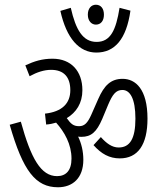

<svg xmlns="http://www.w3.org/2000/svg" viewBox="-20 -880 682 811"><path d="M351 -818C351 -791 367 -776 385 -776C405 -776 419 -791 419 -818C419 -844 406 -860 385 -860C366 -860 351 -845 351 -818ZM531 -835 485 -847C470 -753 447 -703 388 -703C330 -703 300 -754 279 -847L235 -834C261 -717 315 -658 387 -658C465 -658 514 -715 531 -835ZM332 -205C332 -241 324 -274 310 -303C315 -302 319 -302 324 -302C365 -302 388 -322 412 -378L437 -438C455 -480 469 -500 497 -500C529 -500 552 -464 552 -379C552 -293 528 -257 481 -257C453 -257 429 -275 406 -301L375 -267C408 -230 442 -211 486 -211C562 -211 603 -268 603 -379C603 -504 552 -547 498 -547C448 -547 420 -519 395 -462L365 -394C350 -361 337 -347 314 -347C290 -347 279 -357 262 -381C302 -405 328 -444 328 -499C328 -580 280 -632 202 -632C159 -632 126 -622 87 -604L105 -558C136 -575 166 -585 196 -585C250 -585 277 -554 277 -499C277 -444 243 -408 170 -400L175 -354C190 -355 204 -358 217 -362C252 -323 282 -271 282 -210C282 -159 258 -136 221 -136C153 -136 111 -210 68 -366L21 -353C77 -157 131 -89 225 -89C286 -89 332 -127 332 -205Z"/></svg>

Font: Noto Sans Devanagari UI ExtraCondensed Light
Style: Regular
Weight: 300
Width: 2
Designer: Jelle Bosma - Monotype Design Team
Foundry: Monotype Imaging Inc.
Version: Version 2.004